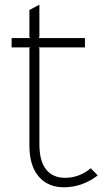

<svg xmlns="http://www.w3.org/2000/svg" viewBox="-20 -793 449 823"><path d="M369.1 -71.8 398.9 -41Q332 9.8 253.9 9.8Q185.5 9.8 145.8 -36.4Q106 -82.5 106 -170.9V-585L108.9 -589.8H29.8V-629.9H108.9L106 -634.8V-750L148.9 -772.9V-634.8L146 -629.9H344.2V-589.8H146L148.9 -585V-174.8Q148.9 -102.5 177.5 -66.7Q206.1 -30.8 258.8 -30.8Q319.8 -30.8 369.1 -71.8Z"/></svg>

Font: Sinkin Sans 200 X Light
Style: Regular
Weight: 200
Designer: Keith Bates
Foundry: K-Type
Version: Sinkin Sans (version 1.0)  by Keith Bates   •   © 2014   www